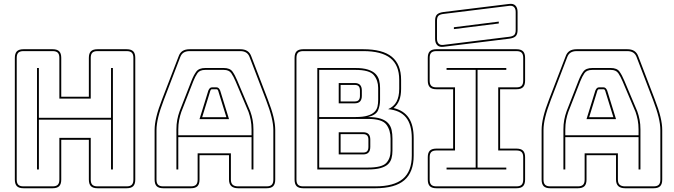

<svg xmlns="http://www.w3.org/2000/svg" viewBox="-20 -992 3589 1022"><path d="M177 -90V-630H187V-365H571V-630H581V-90H571V-355H187V-90ZM260 0Q279 0 287.5 -8.5Q296 -17 296 -36V-258H463V-36Q463 -17 471.5 -8.5Q480 0 499 0H654Q673 0 681.5 -8.5Q690 -17 690 -36V-684Q690 -703 681.5 -711.5Q673 -720 654 -720H499Q480 -720 471.5 -711.5Q463 -703 463 -684V-467H296V-684Q296 -703 287.5 -711.5Q279 -720 260 -720H105Q86 -720 77.5 -711.5Q69 -703 69 -684V-36Q69 -17 77.5 -8.5Q86 0 105 0ZM105 10Q81 10 70 -1Q59 -12 59 -36V-684Q59 -708 70 -719Q81 -730 105 -730H260Q284 -730 295 -719Q306 -708 306 -684V-477H453V-684Q453 -708 464 -719Q475 -730 499 -730H654Q678 -730 689 -719Q700 -708 700 -684V-36Q700 -12 689 -1Q678 10 654 10H499Q475 10 464 -1Q453 -12 453 -36V-248H306V-36Q306 -12 295 -1Q284 10 260 10Z M929 -303V-272H1319V-303Q1319 -330 1314.5 -353Q1310 -376 1303 -396L1234 -559Q1223 -585 1211 -602.5Q1199 -620 1171 -620H1073Q1043 -620 1031 -602.5Q1019 -585 1009 -560L945 -396Q938 -376 933.5 -353Q929 -330 929 -303ZM1089 -510Q1093 -519 1097.5 -523Q1102 -527 1108 -527H1133Q1139 -527 1143.5 -523Q1148 -519 1152 -510L1199 -358H1042ZM1142 -507 1143 -506Q1141 -510 1139 -513.5Q1137 -517 1133 -517H1108Q1104 -517 1102 -513.5Q1100 -510 1098 -506L1099 -507L1056 -368H1185ZM1319 -90V-262H929V-90H919V-303Q919 -331 923.5 -354.5Q928 -378 936 -400L1000 -564Q1011 -592 1025 -611Q1039 -630 1073 -630H1171Q1204 -630 1217.5 -611Q1231 -592 1243 -563L1312 -400Q1320 -378 1324.5 -354.5Q1329 -331 1329 -303V-90ZM1032 -36V-176H1209V-36Q1209 -17 1218.5 -8.5Q1228 0 1248 0H1399Q1418 0 1426.5 -8.5Q1435 -17 1435 -36V-300Q1435 -330 1425.5 -369Q1416 -408 1396 -460L1309 -687Q1303 -704 1290.5 -712Q1278 -720 1259 -720H990Q970 -720 957.5 -712Q945 -704 939 -687L852 -460Q832 -408 822.5 -369Q813 -330 813 -300V-36Q813 -17 821.5 -8.5Q830 0 849 0H996Q1015 0 1023.5 -8.5Q1032 -17 1032 -36ZM849 10Q825 10 814 -1Q803 -12 803 -36V-300Q803 -331 812.5 -370.5Q822 -410 843 -464L930 -690Q937 -711 951.5 -720.5Q966 -730 990 -730H1259Q1282 -730 1296.5 -720.5Q1311 -711 1318 -691L1405 -464Q1426 -410 1435.5 -370.5Q1445 -331 1445 -300V-36Q1445 -12 1434 -1Q1423 10 1399 10H1248Q1223 10 1211 -1.5Q1199 -13 1199 -36V-166H1042V-36Q1042 -12 1031 -1Q1020 10 996 10Z M1594 10Q1570 10 1559 -1Q1548 -12 1548 -36V-684Q1548 -708 1559 -719Q1570 -730 1594 -730H1913Q2017 -730 2066 -689.5Q2115 -649 2115 -567V-519Q2115 -483 2105 -458Q2095 -433 2075 -417Q2129 -404 2155.5 -365Q2182 -326 2182 -256V-164Q2182 -76 2132.5 -33Q2083 10 1978 10ZM1978 0Q2077 0 2124.5 -40Q2172 -80 2172 -164V-256Q2172 -329 2141 -367Q2110 -405 2046 -411Q2076 -424 2090.5 -450.5Q2105 -477 2105 -519V-567Q2105 -645 2058 -682.5Q2011 -720 1913 -720H1594Q1575 -720 1566.5 -711.5Q1558 -703 1558 -684V-36Q1558 -17 1566.5 -8.5Q1575 0 1594 0ZM1938 -90H1669V-630H1872Q1913 -630 1939 -621.5Q1965 -613 1979 -598.5Q1993 -584 1998 -565Q2003 -546 2003 -524V-460Q2003 -430 1992.5 -405Q1982 -380 1939 -369Q1980 -369 2006 -360.5Q2032 -352 2046 -336.5Q2060 -321 2064.5 -300Q2069 -279 2069 -254V-190Q2069 -168 2064 -149.5Q2059 -131 2045.5 -118Q2032 -105 2006 -97.5Q1980 -90 1938 -90ZM1872 -620H1679V-369H1872Q1913 -369 1937 -376.5Q1961 -384 1973.5 -396.5Q1986 -409 1989.5 -425.5Q1993 -442 1993 -460V-524Q1993 -564 1970 -592Q1947 -620 1872 -620ZM1783 -550H1868Q1887 -550 1896.5 -540Q1906 -530 1906 -510V-482Q1906 -462 1896.5 -452Q1887 -442 1868 -442H1783ZM1868 -540H1793V-452H1868Q1883 -452 1889.5 -459.5Q1896 -467 1896 -482V-510Q1896 -525 1889.5 -532.5Q1883 -540 1868 -540ZM1939 -359H1679V-100H1938Q2013 -100 2036 -124.5Q2059 -149 2059 -190V-254Q2059 -299 2036.5 -329Q2014 -359 1939 -359ZM1783 -288H1913Q1932 -288 1941.5 -278.5Q1951 -269 1951 -249V-210Q1951 -190 1941.5 -180Q1932 -170 1913 -170H1783ZM1913 -278H1793V-180H1913Q1928 -180 1934.5 -187.5Q1941 -195 1941 -210V-249Q1941 -264 1934 -271Q1927 -278 1913 -278Z M2303 10Q2279 10 2268 -1Q2257 -12 2257 -36V-155Q2257 -179 2268 -190Q2279 -201 2303 -201H2392V-517H2303Q2279 -517 2268 -528Q2257 -539 2257 -563V-684Q2257 -708 2268 -719Q2279 -730 2303 -730H2729Q2753 -730 2764 -719Q2775 -708 2775 -684V-563Q2775 -539 2764 -528Q2753 -517 2729 -517H2642V-201H2729Q2753 -201 2764 -190Q2775 -179 2775 -155V-36Q2775 -12 2764 -1Q2753 10 2729 10ZM2303 0H2729Q2748 0 2756.5 -8.5Q2765 -17 2765 -36V-155Q2765 -174 2756.5 -182.5Q2748 -191 2729 -191H2632V-527H2729Q2748 -527 2756.5 -535.5Q2765 -544 2765 -563V-684Q2765 -703 2756.5 -711.5Q2748 -720 2729 -720H2303Q2284 -720 2275.5 -711.5Q2267 -703 2267 -684V-563Q2267 -544 2275.5 -535.5Q2284 -527 2303 -527H2402V-191H2303Q2284 -191 2275.5 -182.5Q2267 -174 2267 -155V-36Q2267 -17 2275.5 -8.5Q2284 0 2303 0ZM2675 -90H2357V-100H2512V-620H2357V-630H2675V-620H2522V-100H2675ZM2341 -743Q2319 -740 2307.5 -751.5Q2296 -763 2296 -786V-882Q2296 -905 2306.5 -915Q2317 -925 2341 -928L2690 -971Q2712 -974 2723.5 -962.5Q2735 -951 2735 -928V-832Q2735 -809 2724.5 -799Q2714 -789 2690 -786ZM2689 -796Q2708 -798 2716.5 -805.5Q2725 -813 2725 -832V-928Q2725 -945 2716.5 -954Q2708 -963 2691 -961L2342 -918Q2323 -916 2314.5 -908.5Q2306 -901 2306 -882V-786Q2306 -769 2314.5 -760Q2323 -751 2340 -753ZM2396 -847 2635 -877V-867L2396 -837Z M2989 -303V-272H3379V-303Q3379 -330 3374.5 -353Q3370 -376 3363 -396L3294 -559Q3283 -585 3271 -602.5Q3259 -620 3231 -620H3133Q3103 -620 3091 -602.5Q3079 -585 3069 -560L3005 -396Q2998 -376 2993.5 -353Q2989 -330 2989 -303ZM3149 -510Q3153 -519 3157.5 -523Q3162 -527 3168 -527H3193Q3199 -527 3203.5 -523Q3208 -519 3212 -510L3259 -358H3102ZM3202 -507 3203 -506Q3201 -510 3199 -513.5Q3197 -517 3193 -517H3168Q3164 -517 3162 -513.5Q3160 -510 3158 -506L3159 -507L3116 -368H3245ZM3379 -90V-262H2989V-90H2979V-303Q2979 -331 2983.5 -354.5Q2988 -378 2996 -400L3060 -564Q3071 -592 3085 -611Q3099 -630 3133 -630H3231Q3264 -630 3277.5 -611Q3291 -592 3303 -563L3372 -400Q3380 -378 3384.5 -354.5Q3389 -331 3389 -303V-90ZM3092 -36V-176H3269V-36Q3269 -17 3278.5 -8.5Q3288 0 3308 0H3459Q3478 0 3486.5 -8.5Q3495 -17 3495 -36V-300Q3495 -330 3485.5 -369Q3476 -408 3456 -460L3369 -687Q3363 -704 3350.5 -712Q3338 -720 3319 -720H3050Q3030 -720 3017.5 -712Q3005 -704 2999 -687L2912 -460Q2892 -408 2882.5 -369Q2873 -330 2873 -300V-36Q2873 -17 2881.5 -8.5Q2890 0 2909 0H3056Q3075 0 3083.5 -8.5Q3092 -17 3092 -36ZM2909 10Q2885 10 2874 -1Q2863 -12 2863 -36V-300Q2863 -331 2872.5 -370.5Q2882 -410 2903 -464L2990 -690Q2997 -711 3011.5 -720.5Q3026 -730 3050 -730H3319Q3342 -730 3356.5 -720.5Q3371 -711 3378 -691L3465 -464Q3486 -410 3495.5 -370.5Q3505 -331 3505 -300V-36Q3505 -12 3494 -1Q3483 10 3459 10H3308Q3283 10 3271 -1.5Q3259 -13 3259 -36V-166H3102V-36Q3102 -12 3091 -1Q3080 10 3056 10Z"/></svg>

Font: Bungee Outline
Style: Regular
Weight: 400
Designer: David Jonathan Ross
Foundry: David Jonathan Ross
Version: Version 1.000;PS 1.0;hotconv 1.0.72;makeotf.lib2.5.5900